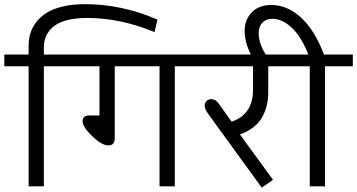

<svg xmlns="http://www.w3.org/2000/svg" viewBox="-35 -883 1692 910"><path d="M100.6 0V-568.8H-14.6V-624.5H100.6V-665Q100.6 -695.8 108.6 -723.6Q116.7 -751.5 136.2 -777.3Q155.8 -803.2 185.5 -822Q215.3 -840.8 262 -852.1Q308.6 -863.3 367.7 -863.3Q543 -863.3 711.4 -790L697.3 -731Q536.1 -797.9 377.9 -797.9Q321.8 -797.9 281 -786.9Q240.2 -775.9 217.3 -756.1Q194.3 -736.3 183.6 -712.2Q172.9 -688 172.9 -658.2V-624.5H304.7V-568.8H172.9V0Z M721.2 0V-568.8H508.8V-227.5Q508.8 -193.8 478.5 -193.8Q447.3 -193.8 401.9 -237.8Q356.4 -281.7 356.4 -309.1Q356.4 -335.9 388.7 -335.9H436.5V-568.8H275.4V-624.5H925.3V-568.8H793.5V0Z M1205.6 6.3 953.1 -341.3Q935.1 -365.2 935.1 -382.3Q935.1 -395.5 943.8 -404.3Q952.6 -413.1 967.3 -413.1Q985.8 -413.1 1000.5 -393.6L1063 -306.2Q1164.1 -341.3 1164.1 -456.1V-568.8H896V-624.5H1347.2V-568.8H1236.3V-444.8Q1236.3 -412.6 1229.5 -383.8Q1222.7 -355 1207.8 -328.1Q1192.9 -301.3 1166 -280Q1139.2 -258.8 1102.1 -246.1L1258.8 -30.8Z M1433.1 0V-568.8H1317.9V-624.5H1426.8Q1391.6 -711.4 1346.9 -752.7Q1302.2 -793.9 1255.4 -793.9Q1225.6 -793.9 1208.3 -775.4Q1190.9 -756.8 1190.9 -725.6Q1190.9 -673.8 1231 -614.3H1159.2Q1124.5 -678.2 1124.5 -736.3Q1124.5 -789.1 1158 -824.2Q1191.4 -859.4 1250.5 -859.4Q1326.2 -859.4 1391.1 -800.3Q1456.1 -741.2 1500.5 -624.5H1637.2V-568.8H1505.4V0Z"/></svg>

Font: Khula Regular
Style: Regular
Weight: 400
Designer: Erin McLaughlin, Steve Matteson
Version: Version 1.000;PS 1.0;hotconv 1.0.72;makeotf.lib2.5.5900